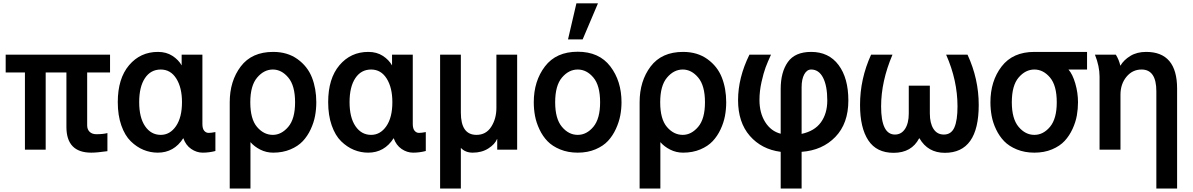

<svg xmlns="http://www.w3.org/2000/svg" viewBox="-20 -888 7075 1139"><path d="M13.7 -458V-563.5H632.8V-458H497.1V-144.5Q497.1 -120.1 511.7 -106Q526.4 -91.8 551.8 -91.8Q591.8 -91.8 617.2 -98.6V8.8Q555.7 17.6 521.5 17.6Q374 17.6 374 -134.8V-458H251V0H127.9V-458Z M678.7 -282.2Q678.7 -421.9 745.6 -501Q812.5 -580.1 917 -580.1Q966.8 -580.1 1002.9 -556.6Q1039.1 -533.2 1057.6 -500V-563.5H1180.7V-152.3Q1180.7 -125 1191.4 -112.3Q1202.1 -99.6 1217.8 -99.6Q1231.4 -99.6 1257.8 -104.5V7.8Q1220.7 17.6 1182.6 17.6Q1146.5 17.6 1114.3 -4.4Q1082 -26.4 1067.4 -68.4Q1012.7 17.6 916 17.6Q872.1 17.6 831.5 1Q791 -15.6 755.9 -49.8Q720.7 -84 699.7 -144Q678.7 -204.1 678.7 -282.2ZM805.7 -282.2Q805.7 -190.4 840.8 -139.2Q876 -87.9 933.6 -87.9Q988.3 -87.9 1023.9 -139.6Q1059.6 -191.4 1059.6 -282.2Q1059.6 -368.2 1025.9 -421.9Q992.2 -475.6 933.6 -475.6Q874 -475.6 839.8 -424.3Q805.7 -373 805.7 -282.2Z M1598.6 -87.9Q1649.4 -87.9 1689.9 -135.3Q1730.5 -182.6 1730.5 -281.2Q1730.5 -379.9 1690.4 -427.7Q1650.4 -475.6 1598.6 -475.6Q1545.9 -475.6 1505.4 -427.7Q1464.8 -379.9 1464.8 -281.2Q1464.8 -181.6 1504.9 -134.8Q1544.9 -87.9 1598.6 -87.9ZM1342.8 230.5V-281.2Q1342.8 -407.2 1408.2 -493.7Q1473.6 -580.1 1600.6 -580.1Q1685.5 -580.1 1745.1 -537.1Q1804.7 -494.1 1830.6 -428.2Q1856.4 -362.3 1856.4 -281.2Q1856.4 -240.2 1849.1 -200.7Q1841.8 -161.1 1823.2 -121.1Q1804.7 -81.1 1776.4 -50.8Q1748 -20.5 1702.6 -1.5Q1657.2 17.6 1600.6 17.6Q1559.6 17.6 1523.9 -0.5Q1488.3 -18.6 1465.8 -44.9V230.5Z M1926.8 -282.2Q1926.8 -421.9 1993.7 -501Q2060.5 -580.1 2165 -580.1Q2214.8 -580.1 2251 -556.6Q2287.1 -533.2 2305.7 -500V-563.5H2428.7V-152.3Q2428.7 -125 2439.5 -112.3Q2450.2 -99.6 2465.8 -99.6Q2479.5 -99.6 2505.9 -104.5V7.8Q2468.8 17.6 2430.7 17.6Q2394.5 17.6 2362.3 -4.4Q2330.1 -26.4 2315.4 -68.4Q2260.7 17.6 2164.1 17.6Q2120.1 17.6 2079.6 1Q2039.1 -15.6 2003.9 -49.8Q1968.8 -84 1947.8 -144Q1926.8 -204.1 1926.8 -282.2ZM2053.7 -282.2Q2053.7 -190.4 2088.9 -139.2Q2124 -87.9 2181.6 -87.9Q2236.3 -87.9 2272 -139.6Q2307.6 -191.4 2307.6 -282.2Q2307.6 -368.2 2273.9 -421.9Q2240.2 -475.6 2181.6 -475.6Q2122.1 -475.6 2087.9 -424.3Q2053.7 -373 2053.7 -282.2Z M2590.8 230.5V-563.5H2713.9V-219.7Q2713.9 -87.9 2806.6 -87.9Q2863.3 -87.9 2894 -135.7Q2924.8 -183.6 2924.8 -248V-563.5H3047.9V0H2929.7V-63.5H2928.7Q2916 -32.2 2877 -7.3Q2837.9 17.6 2784.2 17.6Q2740.2 17.6 2713.9 -10.7V230.5Z M3273.4 -281.2Q3273.4 -183.6 3313.5 -135.7Q3353.5 -87.9 3407.2 -87.9Q3460 -87.9 3500 -135.7Q3540 -183.6 3540 -281.2Q3540 -380.9 3500 -428.2Q3460 -475.6 3407.2 -475.6Q3354.5 -475.6 3314 -428.2Q3273.4 -380.9 3273.4 -281.2ZM3146.5 -281.2Q3146.5 -407.2 3212.9 -494.1Q3279.3 -581.1 3407.2 -581.1Q3534.2 -581.1 3600.6 -494.1Q3667 -407.2 3667 -281.2Q3667 -242.2 3659.7 -203.1Q3652.3 -164.1 3633.8 -123.5Q3615.2 -83 3586.9 -52.2Q3558.6 -21.5 3512.2 -2Q3465.8 17.6 3407.2 17.6Q3349.6 17.6 3303.2 -1.5Q3256.8 -20.5 3228 -50.3Q3199.2 -80.1 3180.2 -120.6Q3161.1 -161.1 3153.8 -200.7Q3146.5 -240.2 3146.5 -281.2ZM3349.6 -654.3 3399.4 -868.2H3527.3L3436.5 -654.3Z M4030.3 -87.9Q4081.1 -87.9 4121.6 -135.3Q4162.1 -182.6 4162.1 -281.2Q4162.1 -379.9 4122.1 -427.7Q4082 -475.6 4030.3 -475.6Q3977.5 -475.6 3937 -427.7Q3896.5 -379.9 3896.5 -281.2Q3896.5 -181.6 3936.5 -134.8Q3976.6 -87.9 4030.3 -87.9ZM3774.4 230.5V-281.2Q3774.4 -407.2 3839.8 -493.7Q3905.3 -580.1 4032.2 -580.1Q4117.2 -580.1 4176.8 -537.1Q4236.3 -494.1 4262.2 -428.2Q4288.1 -362.3 4288.1 -281.2Q4288.1 -240.2 4280.8 -200.7Q4273.4 -161.1 4254.9 -121.1Q4236.3 -81.1 4208 -50.8Q4179.7 -20.5 4134.3 -1.5Q4088.9 17.6 4032.2 17.6Q3991.2 17.6 3955.6 -0.5Q3919.9 -18.6 3897.5 -44.9V230.5Z M4358.4 -293.9Q4358.4 -426.8 4425.8 -563.5H4553.7Q4533.2 -518.6 4521.5 -487.3Q4509.8 -456.1 4497.6 -401.9Q4485.4 -347.7 4485.4 -294.9Q4485.4 -217.8 4519.5 -163.6Q4553.7 -109.4 4611.3 -94.7V-360.4Q4611.3 -460 4653.8 -520Q4696.3 -580.1 4792 -580.1Q4896.5 -580.1 4954.6 -502.4Q5012.7 -424.8 5012.7 -292Q5012.7 -155.3 4935.5 -75.7Q4858.4 3.9 4735.4 12.7V230.5H4611.3V12.7Q4498 -2 4428.2 -82Q4358.4 -162.1 4358.4 -293.9ZM4735.4 -93.8Q4812.5 -110.4 4850.1 -162.6Q4887.7 -214.8 4887.7 -292Q4887.7 -377.9 4862.8 -426.8Q4837.9 -475.6 4792 -475.6Q4766.6 -475.6 4751 -446.8Q4735.4 -418 4735.4 -371.1Z M5082 -265.6Q5082 -419.9 5147.5 -563.5H5274.4Q5207 -405.3 5207 -256.8Q5207 -89.8 5289.1 -89.8Q5327.1 -89.8 5349.1 -123.5Q5371.1 -157.2 5371.1 -214.8V-379.9H5496.1V-214.8Q5496.1 -157.2 5517.6 -123.5Q5539.1 -89.8 5579.1 -89.8Q5623 -89.8 5641.6 -131.8Q5660.2 -173.8 5660.2 -256.8Q5660.2 -411.1 5592.8 -563.5H5719.7Q5786.1 -419.9 5786.1 -265.6Q5786.1 18.6 5585 18.6Q5484.4 18.6 5434.6 -67.4H5432.6Q5387.7 18.6 5281.2 18.6Q5179.7 18.6 5130.9 -55.7Q5082 -129.9 5082 -265.6Z M5855.5 -281.2Q5855.5 -407.2 5921.9 -493.7Q5988.3 -580.1 6116.2 -580.1H6428.7V-475.6H6318.4Q6342.8 -448.2 6358.9 -393.1Q6375 -337.9 6375 -281.2Q6375 -242.2 6368.2 -203.1Q6361.3 -164.1 6342.8 -123.5Q6324.2 -83 6295.9 -52.2Q6267.6 -21.5 6221.2 -2Q6174.8 17.6 6116.2 17.6Q6058.6 17.6 6012.2 -1.5Q5965.8 -20.5 5937 -50.3Q5908.2 -80.1 5889.2 -120.1Q5870.1 -160.2 5862.8 -200.2Q5855.5 -240.2 5855.5 -281.2ZM5982.4 -281.2Q5982.4 -183.6 6022.5 -135.7Q6062.5 -87.9 6116.2 -87.9Q6168.9 -87.9 6209 -135.7Q6249 -183.6 6249 -281.2Q6249 -380.9 6209 -428.2Q6168.9 -475.6 6116.2 -475.6Q6063.5 -475.6 6022.9 -428.2Q5982.4 -380.9 5982.4 -281.2Z M6475.6 -563.5H6599.6Q6618.2 -533.2 6626 -499H6627Q6646.5 -532.2 6685.5 -556.2Q6724.6 -580.1 6779.3 -580.1Q6962.9 -580.1 6962.9 -362.3V230.5H6839.8V-346.7Q6839.8 -475.6 6752 -475.6Q6698.2 -475.6 6662.6 -432.6Q6627 -389.6 6627 -326.2V0H6502.9V-433.6Q6502.9 -495.1 6475.6 -563.5Z"/></svg>

Font: Gothic A1
Style: Bold
Weight: 700
Version: Version 2.50